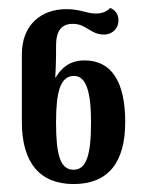

<svg xmlns="http://www.w3.org/2000/svg" viewBox="-20 -843 360 483"><path d="M165 -380C252 -380 295 -434 295 -536C295 -638 260 -691 193 -691C156 -691 135 -673 120 -648H119C120 -667 121 -688 121 -704V-728C121 -766 135 -783 163 -783C198 -783 207 -756 242 -756C260 -756 278 -769 278 -792C278 -809 268 -819 257 -823C248 -813 236 -809 221 -809C197 -809 183 -820 147 -820C86 -820 35 -783 35 -706V-536C35 -433 81 -380 165 -380ZM165 -416C131 -416 121 -455 121 -535C121 -610 131 -652 166 -652C197 -652 209 -612 209 -535C209 -452 197 -416 165 -416Z"/></svg>

Font: Noto Serif Georgian Condensed Medium
Style: Regular
Weight: 500
Width: 3
Designer: Monotype Design Team, Akaki Razmadze
Foundry: Google LLC
Version: Version 2.003